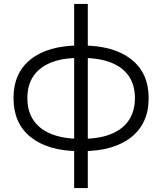

<svg xmlns="http://www.w3.org/2000/svg" viewBox="-20 -762 825 976"><path d="M379.5 6.4Q222.6 4.8 135.6 -65.3Q48.7 -135.4 48.7 -263.5Q48.7 -391.1 136.3 -460.6Q224 -530.2 382.9 -530.8Q384.5 -530.8 387.6 -530.8Q390.7 -530.8 394 -530.8Q397.4 -530.8 397.9 -530.8Q558 -530.3 646.8 -460.8Q735.7 -391.2 735.7 -263.5Q735.7 -134.4 646.3 -64Q557 6.4 396.5 6.4Q395.9 6.4 391.8 6.4Q387.7 6.4 384.4 6.4Q381 6.4 379.5 6.4ZM384.3 -56.2Q385.9 -56.2 389.8 -56.2Q393.7 -56.2 395.2 -56.2Q483.8 -56.2 544 -80.4Q604.2 -104.6 635 -150.9Q665.8 -197.2 665.8 -263.5Q665.8 -329.3 635 -374.8Q604.2 -420.3 544 -444Q483.8 -467.6 395.2 -467.6Q393.7 -467.6 389.5 -467.6Q385.4 -467.6 383.9 -467.6Q296.8 -467.6 238 -443.4Q179.2 -419.2 149.1 -374Q119.1 -328.8 119.1 -263.5Q119.1 -197.7 149.3 -151.9Q179.6 -106.2 238.7 -81.7Q297.8 -57.2 384.3 -56.2ZM357 194V-742H426.3V194Z"/></svg>

Font: Montserrat Alternates Thin
Style: Regular
Weight: 100
Designer: Julieta Ulanovsky
Foundry: Julieta Ulanovsky
Version: Version 9.000